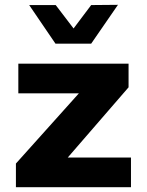

<svg xmlns="http://www.w3.org/2000/svg" viewBox="-20 -776 609 796"><path d="M307 -389H56V-512H513V-414L261 -123H523V0H46V-98ZM358 -755 469 -756 358 -595H210L101 -755H211L285 -658Z"/></svg>

Font: Metropolitano
Style: Bold
Weight: 700
Designer: Fonts by Alex Slobzheninov & Chris M. Simpson / Changes by Cristiano Sobral
Foundry: Fonts by Alex Slobzheninov & Chris M. Simpson / Changes by Cristiano Sobral
Version: Version 1.00;August 30, 2020;FontCreator 13.0.0.2681 64-bit